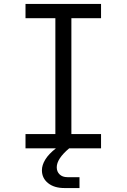

<svg xmlns="http://www.w3.org/2000/svg" viewBox="-20 -750 640 971"><path d="M109 0V-72H260V-658H109V-730H491V-658H341V-72H491V0H330Q267 53 267 96Q267 118 281.5 132Q296 146 321 146H382V201H306Q254 201 223 176Q192 151 192 111Q192 85 209 57Q226 29 263 0Z"/></svg>

Font: JetBrains Mono NL Light
Style: Regular
Weight: 300
Monospace: yes
Designer: Philipp Nurullin, Konstantin Bulenkov
Foundry: JetBrains
Version: Version 2.305; ttfautohint (v1.8.4.7-5d5b)